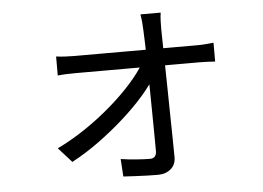

<svg xmlns="http://www.w3.org/2000/svg" viewBox="-49 -676 1098 801"><g transform="rotate(-5 500.0 -275.5)"><path d="M651.2 -611.5Q648.8 -596.2 648.1 -578.6Q647.5 -561 647.5 -543.9Q647.8 -522 648.5 -484.1Q649.2 -446.2 650.1 -397.8Q651 -349.4 651.9 -296.4Q652.8 -243.4 653.5 -190.6Q654.2 -137.8 655.2 -90.5Q656.2 -43.3 656.2 -6.8Q656.6 25.2 635.2 43.5Q613.9 61.7 581 61.7Q561.7 61.7 535 60.9Q508.3 60.1 482.2 58.6Q456.1 57.1 436.4 56.1L431.7 -17.5Q462.3 -12.8 497 -10.2Q531.6 -7.6 553.9 -7.6Q567.9 -7.6 574.5 -15.6Q581.1 -23.6 581.1 -37.2Q581.1 -66.6 580.6 -109.5Q580.1 -152.3 579.6 -201.8Q579.1 -251.3 578.3 -302Q577.5 -352.8 576.8 -399.9Q576.1 -446.9 575.2 -484.5Q574.3 -522 572.9 -543.9Q572.5 -558.4 570.9 -576.7Q569.2 -595 566.4 -611.5ZM200.6 -467.2Q218 -464.8 237.5 -463.7Q257.1 -462.6 275 -462.6Q284.1 -462.6 314.4 -462.6Q344.7 -462.6 388.6 -462.6Q432.5 -462.6 483.3 -462.6Q534 -462.6 584.9 -462.6Q635.7 -462.6 679.6 -462.6Q723.4 -462.6 753.9 -462.6Q784.3 -462.6 792.9 -462.6Q808.2 -462.6 828.8 -464.2Q849.4 -465.8 859.8 -467.2V-388.3Q847.1 -389.3 828.3 -390.1Q809.6 -390.9 795 -390.9Q787.2 -390.9 757.3 -390.9Q727.3 -390.9 682.9 -390.9Q638.5 -390.9 587.3 -390.9Q536.2 -390.9 484.4 -390.9Q432.5 -390.9 388.4 -390.9Q344.3 -390.9 314.2 -390.9Q284.1 -390.9 276.6 -390.9Q257 -390.9 237.9 -390.2Q218.8 -389.5 200.6 -387.5ZM174.3 -84.9Q234.3 -113.8 293.5 -153.7Q352.7 -193.7 404.6 -238.9Q456.6 -284 496.2 -328.9Q535.8 -373.8 557.9 -413.1L598.5 -412.7L599.9 -352Q579.6 -315.6 541.2 -271.4Q502.8 -227.3 451.9 -181.7Q400.9 -136.1 344 -94.7Q287.2 -53.4 229.9 -23.1Z"/></g></svg>

Font: Noto Sans TC
Style: Regular
Weight: 100
Designer: Ryoko NISHIZUKA 西塚涼子 (kana, bopomofo & ideographs); Paul D. Hunt (Latin, Greek & Cyrillic); Sandoll Communications 산돌커뮤니
Foundry: Adobe
Version: Version 2.004;hotconv 1.0.118;makeotfexe 2.5.65603